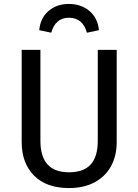

<svg xmlns="http://www.w3.org/2000/svg" viewBox="-20 -942 702 974"><path d="M572 -221Q572 -152 543.5 -99.5Q515 -47 460.5 -17.5Q406 12 330 12Q215 12 152.5 -51.5Q90 -115 90 -221V-689H185V-228Q185 -148 221 -108Q257 -68 330 -68Q404 -68 440 -107.5Q476 -147 476 -228V-689H572ZM482 -789 421 -776Q400 -852 329 -852Q261 -852 240 -776L179 -789Q185 -851 226.5 -886.5Q268 -922 329 -922Q391 -922 433.5 -886.5Q476 -851 482 -789Z"/></svg>

Font: Fira Sans
Style: Regular
Weight: 400
Designer: bBox Type GmbH & Carrois Corporate GbR & Edenspiekermann AG
Foundry: bBox Type GmbH & Carrois Corporate GbR & Edenspiekermann AG
Version: Version 4.301